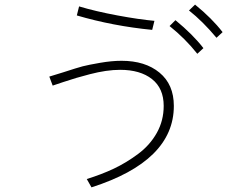

<svg xmlns="http://www.w3.org/2000/svg" viewBox="-20 -767 1040 831"><path d="M312.5 -700.2 322.3 -739.3Q393.6 -717.8 488.3 -700.2Q583 -682.6 648.4 -676.8L638.7 -637.7Q468.8 -654.3 312.5 -700.2ZM193.4 -435.5 253.9 -454.1Q313.5 -473.6 337.9 -480Q362.3 -486.3 413.1 -495.1Q463.9 -503.9 505.9 -503.9Q608.4 -503.9 670.4 -452.6Q732.4 -401.4 732.4 -308.6Q732.4 -70.3 376 43.9L355.5 7.8Q418.9 -11.7 472.7 -37.1Q526.4 -62.5 577.6 -100.6Q628.9 -138.7 658.7 -191.9Q688.5 -245.1 688.5 -308.6Q688.5 -384.8 637.7 -424.8Q586.9 -464.8 500 -464.8Q470.7 -464.8 437.5 -460Q404.3 -455.1 368.7 -445.8Q333 -436.5 310.1 -429.7Q287.1 -422.9 251.5 -411.1Q215.8 -399.4 208 -396.5ZM797.9 -721.7 824.2 -747.1Q897.5 -687.5 943.4 -627.9L917 -603.5Q857.4 -674.8 797.9 -721.7ZM713.9 -654.3 739.3 -679.7Q815.4 -617.2 860.4 -558.6L834 -534.2Q781.2 -600.6 713.9 -654.3Z"/></svg>

Font: Gothic A1 ExtraLight
Style: Regular
Weight: 275
Designer: HanYang I&C Co.,Ltd.
Foundry: HanYang I&C Co.,Ltd.
Version: Version 2.50